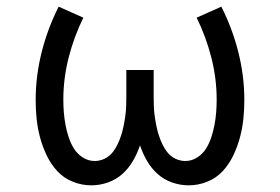

<svg xmlns="http://www.w3.org/2000/svg" viewBox="-20 -548 840 576"><path d="M254 8Q225 8 198 -3Q171 -14 152 -34.5Q133 -55 120.5 -81Q108 -107 100.5 -134.5Q93 -162 90 -190.5Q87 -219 87 -248Q87 -320 105 -391.5Q123 -463 156 -528L230 -495Q202 -438 186 -375.5Q170 -313 170 -249Q170 -230 171.5 -211Q173 -192 176.5 -173.5Q180 -155 186 -136.5Q192 -118 202 -102Q212 -86 228.5 -75.5Q245 -65 264 -65Q279 -65 293 -71.5Q307 -78 316.5 -89.5Q326 -101 332.5 -114.5Q339 -128 343.5 -142Q348 -156 351 -171Q354 -186 356 -200.5Q358 -215 358.5 -230Q359 -245 359 -260V-338H441V-260Q441 -245 441.5 -230Q442 -215 444 -200.5Q446 -186 449 -171Q452 -156 456.5 -142Q461 -128 467.5 -114.5Q474 -101 483.5 -89.5Q493 -78 507 -71.5Q521 -65 536 -65Q555 -65 571.5 -75.5Q588 -86 598 -102Q608 -118 614 -136.5Q620 -155 623.5 -173.5Q627 -192 628.5 -211Q630 -230 630 -249Q630 -313 614 -375.5Q598 -438 570 -495L644 -528Q677 -463 695 -391.5Q713 -320 713 -248Q713 -219 710 -190.5Q707 -162 699.5 -134.5Q692 -107 679.5 -81Q667 -55 648 -34.5Q629 -14 602 -3Q575 8 546 8Q521 8 496.5 -0.5Q472 -9 453 -26Q434 -43 421 -65.5Q408 -88 400 -112Q392 -88 379 -65.5Q366 -43 347 -26Q328 -9 303.5 -0.5Q279 8 254 8Z"/></svg>

Font: Iosevka Etoile
Style: Regular
Weight: 400
Designer: Belleve Invis
Foundry: Belleve Invis
Version: Version 33.2.4